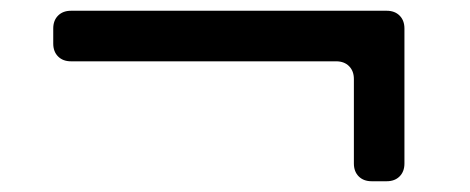

<svg xmlns="http://www.w3.org/2000/svg" viewBox="-20 -519 873 357"><path d="M638 -215V-372Q638 -387 629 -396Q620 -405 605 -405H112Q97 -405 88 -414Q79 -423 79 -438V-466Q79 -481 88 -490Q97 -499 112 -499H699Q714 -499 723 -490Q732 -481 732 -466V-215Q732 -200 723 -191Q714 -182 699 -182H671Q656 -182 647 -191Q638 -200 638 -215Z"/></svg>

Font: Tsunagi Gothic Black
Style: Regular
Weight: 900
Designer: Yoshimichi Ohira
Foundry: Positype
Version: Version 1.001